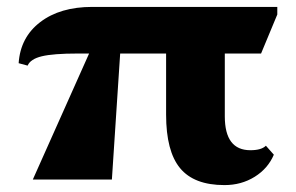

<svg xmlns="http://www.w3.org/2000/svg" viewBox="-20 -520 857 556"><path d="M75 0 238 -365H205Q134 -365 101 -357Q68 -349 60 -330L34 -337Q39 -412 96.5 -456Q154 -500 247 -500H783V-478L736 -365H631V-183Q631 -85 705 -85Q737 -85 750 -98L773 -72Q756 -32 717.5 -8Q679 16 630 16Q542 16 501.5 -33Q461 -82 461 -188V-365H328L304 0Z"/></svg>

Font: Platypi ExtraBold
Style: Regular
Weight: 800
Designer: David Sargent
Foundry: Bolt Cutter Type
Version: Version 1.200; ttfautohint (v1.8.4.7-5d5b)